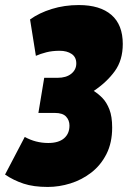

<svg xmlns="http://www.w3.org/2000/svg" viewBox="-24 -730 527 760"><path d="M-4 -39 74 -188Q117 -164 167 -164Q208 -164 229.5 -182.5Q251 -201 251 -233Q251 -254 237.5 -268.5Q224 -283 193 -283H128L151 -422H204Q238 -422 258 -438Q278 -454 278 -479Q278 -504 259.5 -516.5Q241 -529 212 -529Q183 -529 159.5 -523Q136 -517 118 -509L95 -653Q131 -679 181 -694.5Q231 -710 288 -710Q372 -710 417 -671Q462 -632 462 -556Q462 -492 430.5 -448.5Q399 -405 347 -370Q365 -359 381.5 -342Q398 -325 409 -297Q420 -269 420 -225Q420 -165 397.5 -120.5Q375 -76 337.5 -47Q300 -18 255 -4Q210 10 165 10Q109 10 69.5 -3Q30 -16 -4 -39Z"/></svg>

Font: Georama Condensed Black
Style: Italic
Weight: 900
Width: 3
Italic angle: -9°
Designer: Jean-Baptiste Levee
Foundry: Production Type
Version: Version 1.000